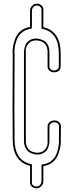

<svg xmlns="http://www.w3.org/2000/svg" viewBox="-20 -821 398 1041"><path d="M309 -66Q310 -64 310 -58Q310 -42 307 -25Q304 -8 295.5 16Q287 40 266.5 57.5Q246 75 215 80V122V157Q215 162 214.5 169Q214 176 204.5 188Q195 200 177 200Q173 200 167.5 199Q162 198 152.5 190.5Q143 183 143 169V122V78Q49 55 49 -65L48 -227L49 -529Q48 -532 48 -538Q48 -554 51 -570.5Q54 -587 62.5 -611Q71 -635 91.5 -652.5Q112 -670 143 -675V-723V-758Q143 -763 143.5 -770Q144 -777 153.5 -789Q163 -801 181 -801Q185 -801 190.5 -800Q196 -799 205.5 -791Q215 -783 215 -769V-723V-674Q309 -651 309 -531V-464Q309 -429 272 -429Q268 -429 262.5 -430Q257 -431 247.5 -438.5Q238 -446 238 -460V-538Q238 -559 230 -573.5Q222 -588 210 -593.5Q198 -599 190.5 -600.5Q183 -602 177 -602H176Q149 -602 135 -585Q121 -568 120 -552V-535V-223V-57Q120 -36 128 -21.5Q136 -7 148 -1.5Q160 4 167.5 5.5Q175 7 181 7H182Q209 7 223 -9.5Q237 -26 238 -43V-60V-125V-133Q238 -137 238.5 -143Q239 -149 248.5 -158.5Q258 -168 276 -168Q280 -168 285.5 -167Q291 -166 300.5 -158.5Q310 -151 310 -137V-90ZM300 -62 299 -64 300 -90V-137Q300 -146 293.5 -151.5Q287 -157 283 -157.5Q279 -158 276 -158Q263 -158 256 -151.5Q249 -145 248.5 -141Q248 -137 248 -133V-60Q248 -57 248 -52Q248 -47 245 -33.5Q242 -20 236 -10Q230 0 216 8.5Q202 17 182 17H181Q176 17 170 16Q164 15 152.5 11Q141 7 132.5 0Q124 -7 117 -22Q110 -37 110 -57V-535Q110 -538 110 -543Q110 -548 113 -561.5Q116 -575 122 -585Q128 -595 142 -603.5Q156 -612 176 -612H177Q184 -612 192.5 -610Q201 -608 215 -602Q229 -596 238.5 -579Q248 -562 248 -538V-460Q248 -451 254.5 -445.5Q261 -440 265 -439.5Q269 -439 272 -439Q284 -439 291 -445Q298 -451 298.5 -455Q299 -459 299 -464V-531Q299 -643 213 -664L205 -666V-769Q205 -778 198.5 -783.5Q192 -789 188 -790Q184 -791 181 -791Q168 -791 161 -782.5Q154 -774 153.5 -768Q153 -762 153 -758V-667L145 -665Q122 -661 105 -649Q88 -637 79.5 -623Q71 -609 66 -591Q61 -573 59.5 -561Q58 -549 58 -538L59 -532V-530L58 -227L59 -65Q59 47 145 68L153 70V169Q153 174 154.5 177.5Q156 181 159 183.5Q162 186 164.5 187.5Q167 189 170 189.5Q173 190 174.5 190Q176 190 177 190Q190 190 197 181.5Q204 173 204.5 167Q205 161 205 157V71L213 70Q241 66 260 50Q279 34 287 11.5Q295 -11 297.5 -27Q300 -43 300 -58Q300 -61 300 -62Z"/></svg>

Font: Soda Fountain
Style: Outline
Weight: 400
Version: Version 1.0